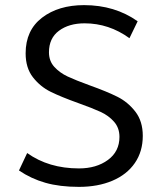

<svg xmlns="http://www.w3.org/2000/svg" viewBox="-20 -713 631 749"><path d="M54 -48 86 -116Q170 -56 288 -56Q356 -56 401 -89Q446 -122 446 -179Q446 -214 425 -238Q404 -262 372.5 -276.5Q341 -291 285 -311Q218 -335 177.5 -355Q137 -375 108.5 -411.5Q80 -448 80 -505Q80 -595 144 -644Q208 -693 308 -693Q428 -693 517 -630L485 -564Q405 -622 310 -622Q249 -622 210 -593Q171 -564 171 -509Q171 -475 192 -452Q213 -429 244 -414.5Q275 -400 330 -380Q397 -356 438 -335.5Q479 -315 508 -277.5Q537 -240 537 -183Q537 -122 506 -77Q475 -32 418.5 -8Q362 16 288 16Q213 16 157 0Q101 -16 54 -48Z"/></svg>

Font: Martel Sans
Style: Regular
Weight: 400
Designer: Dan Reynolds and Mathieu Réguer
Foundry: Dan Reynolds and Mathieu Réguer
Version: Version 1.002; ttfautohint (v1.1) -l 5 -r 5 -G 72 -x 0 -D la